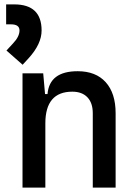

<svg xmlns="http://www.w3.org/2000/svg" viewBox="-20 -850 626 870"><path d="M400.4 0V-336.9Q400.4 -383.8 376 -409.2Q351.6 -434.6 307.6 -434.6Q185.5 -434.6 185.5 -291V0H82V-517.6H175.8L184.1 -423.8H195.3Q204.1 -527.3 332 -527.3Q414.1 -527.3 459 -477.5Q503.9 -427.7 503.9 -336.9V0ZM82.5 -556.6 9.3 -621.1 38.6 -652.8Q68.4 -684.1 68.4 -711.9Q68.4 -739.7 29.8 -739.7H7.8V-830.1H44.4Q168.5 -830.1 168.5 -711.9Q168.5 -650.9 109.9 -586.4Z"/></svg>

Font: CaskaydiaCove NFP
Style: Regular
Weight: 400
Designer: Aaron Bell
Foundry: Saja Typeworks
Version: Version 2111.001; VTT 6.35;Nerd Fonts 3.1.1